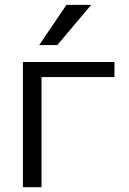

<svg xmlns="http://www.w3.org/2000/svg" viewBox="-20 -777 534 797"><path d="M217.8 -589.8H142.6L255.9 -756.8H358.4ZM152.3 0H75.2V-519.5H455.1V-457H152.3Z"/></svg>

Font: Mgen+ 1c regular
Style: Regular
Weight: 400
Designer: [Source Han Sans]
Ryoko NISHIZUKA  (kana & ideographs); Paul D. Hunt (Latin, Greek & Cyrillic); Wenlong ZHANG  (bopomofo
Version: Version 1.059.20150602